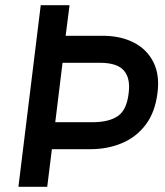

<svg xmlns="http://www.w3.org/2000/svg" viewBox="-20 -720 635 740"><path d="M137 -700H248L233 -582H382Q448 -581 497.5 -555Q547 -529 571.5 -480Q596 -431 587 -362Q578 -288 542 -240Q506 -192 450.5 -168.5Q395 -145 328 -145H180L162 0H51ZM369 -478H221L193 -249H341Q403 -250 436 -274Q469 -298 476 -362Q483 -418 458 -447.5Q433 -477 369 -478Z"/></svg>

Font: Haskoy SemiBold
Style: Italic
Weight: 600
Designer: Ertekin Erdin
Foundry: Ertekin Erdin
Version: Version 2.000; ttfautohint (v1.8.4.7-5d5b)